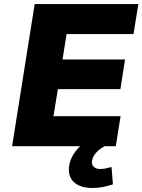

<svg xmlns="http://www.w3.org/2000/svg" viewBox="-20 -725 706 952"><path d="M40 0 152 -705H666L642 -556H310L290 -430H600L577 -283H267L245 -149H578L554 0ZM439 207Q378 207 347.5 179Q317 151 322 104Q327 57 363 15Q399 -27 452 -49L499 0Q481 9 467 21.5Q453 34 445.5 47Q438 60 436 73Q434 93 446 103Q458 113 476 113Q492 113 504.5 110Q517 107 533 103L540 189Q511 198 489 202.5Q467 207 439 207Z"/></svg>

Font: Nunito Sans 8pt Black
Style: Italic
Weight: 900
Italic angle: -9°
Version: Version 3.101;gftools[0.9.27]